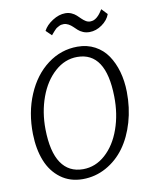

<svg xmlns="http://www.w3.org/2000/svg" viewBox="-102 -1033 877 1116"><g transform="rotate(-10 336.5 -475.5)"><path d="M263.7 -846.2 231 -877.9Q247.1 -909.7 285.4 -934.3Q323.7 -959 361.3 -959Q380.9 -959 397.5 -951.7Q414.1 -944.3 425.8 -933.6Q437.5 -922.9 448.2 -912.1Q459 -901.4 471.2 -894Q483.4 -886.7 496.6 -886.7Q502.4 -886.7 508.1 -887.9Q513.7 -889.2 518.1 -890.6Q522.5 -892.1 527.3 -895.5Q532.2 -898.9 535.4 -901.1Q538.6 -903.3 543.2 -908.2Q547.9 -913.1 550 -915.3Q552.2 -917.5 556.6 -923.6Q561 -929.7 562 -931.2Q563 -932.6 567.1 -939Q571.3 -945.3 571.8 -945.8L604 -911.6Q591.8 -877 556.4 -851.8Q521 -826.7 482.4 -826.7Q461.4 -826.7 444.3 -834Q427.2 -841.3 415.8 -851.8Q404.3 -862.3 393.6 -872.8Q382.8 -883.3 369.6 -890.6Q356.4 -897.9 341.8 -898.4Q333.5 -898.4 326.4 -897Q319.3 -895.5 312.3 -891.4Q305.2 -887.2 300.8 -885Q296.4 -882.8 289.6 -875.5Q282.7 -868.2 280.8 -866.2Q278.8 -864.3 271.5 -855.5Q264.2 -846.7 263.7 -846.2ZM295.4 8.3Q220.2 8.3 165.5 -32.5Q110.8 -73.2 83.7 -141.8Q56.6 -210.4 54.7 -299.3Q52.2 -426.8 96.7 -531.5Q141.1 -636.2 220.5 -695.8Q299.8 -755.4 397 -755.4Q454.1 -755.4 499.5 -731.2Q544.9 -707 573.7 -664.6Q602.5 -622.1 618.2 -566.9Q633.8 -511.7 634.8 -447.3Q636.2 -353 611.8 -269Q587.4 -185.1 543 -124Q498.5 -63 434.1 -27.3Q369.6 8.3 295.4 8.3ZM307.1 -48.3Q380.4 -48.3 439 -100.8Q497.6 -153.3 528.8 -241.5Q560.1 -329.6 558.1 -433.6Q553.7 -696.8 385.3 -696.8Q312.5 -696.8 253.2 -643.8Q193.8 -590.8 161.9 -503.2Q129.9 -415.5 131.3 -314Q133.3 -181.2 178.2 -114.7Q223.1 -48.3 307.1 -48.3Z"/></g></svg>

Font: HaufeMerriweatherSansLt
Style: Italic
Weight: 300
Designer: Eben Sorkin ( eben@eyebytes.com )
Foundry: Eben Sorkin
Version: Version 1.56